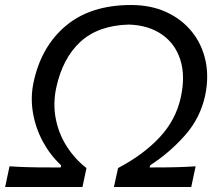

<svg xmlns="http://www.w3.org/2000/svg" viewBox="-38 -746 870 766"><path d="M-17.5 0 0 -82.5Q37.5 -80 73.8 -79Q110 -78 165.5 -78H204L206 -86.5Q163 -126 133.5 -180.2Q104 -234.5 93.5 -295.8Q83 -357 96 -418Q126.5 -561 225.2 -643.5Q324 -726 485 -726Q564 -726 625.5 -697.8Q687 -669.5 727.2 -619.8Q767.5 -570 781.8 -504.8Q796 -439.5 780.5 -365Q761 -275 700 -206Q639 -137 561 -86.5L559 -78H575Q630.5 -78 667.2 -79Q704 -80 742.5 -82.5L725 0H416.5L433 -75.5Q534.5 -129 599.2 -198.5Q664 -268 683.5 -358.5Q702 -444 681.2 -508.2Q660.5 -572.5 607.2 -609Q554 -645.5 476 -648Q353.5 -644.5 282.5 -579Q211.5 -513.5 186 -394.5Q173 -331.5 184.5 -272.2Q196 -213 228 -162.5Q260 -112 307 -75.5L291 0Z"/></svg>

Font: Commissioner Flair
Style: Italic
Weight: 400
Italic angle: -12°
Designer: Kostas Bartsokas
Foundry: Kostas Bartsokas
Version: Version 1.000; ttfautohint (v1.8.3)